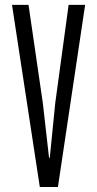

<svg xmlns="http://www.w3.org/2000/svg" viewBox="-20 -752 391 772"><path d="M140.1 0 28.3 -732.4H94.7L152.3 -336.9L177.2 -117.7H180.2L202.1 -337.4L255.9 -732.4H322.3L212.9 0Z"/></svg>

Font: Antonio Thin
Style: Regular
Weight: 250
Designer: Vernon Adams
Foundry: Vernon Adams
Version: Version 1.002